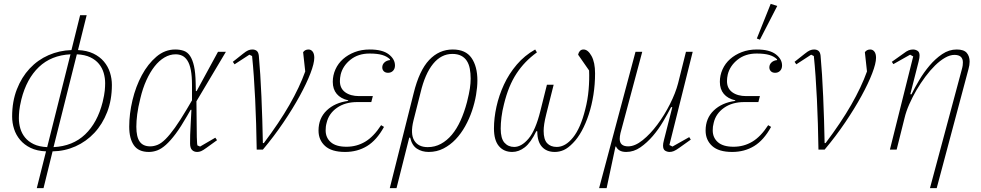

<svg xmlns="http://www.w3.org/2000/svg" viewBox="-20 -777 5093 997"><path d="M219 9Q172 7 139 -9Q106 -25 84.5 -50.5Q63 -76 53 -107.5Q43 -139 43 -172Q43 -250 67.5 -313Q92 -376 134 -421Q176 -466 232 -490.5Q288 -515 351 -517L396 -698H430L385 -517Q431 -515 464.5 -499Q498 -483 519.5 -457.5Q541 -432 551 -400.5Q561 -369 561 -336Q561 -258 536.5 -195Q512 -132 470 -87Q428 -42 372 -17Q316 8 253 9L206 200H171ZM346 -495Q246 -490 182 -429Q118 -368 91 -261Q82 -223 80 -201.5Q78 -180 78 -163Q78 -136 85.5 -110Q93 -84 110 -63Q127 -42 155 -28.5Q183 -15 225 -13ZM258 -13Q358 -18 422 -79Q486 -140 513 -247Q522 -285 524 -306.5Q526 -328 526 -345Q526 -372 518.5 -398Q511 -424 494 -445Q477 -466 449 -479.5Q421 -493 379 -495Z M1000 -251 1002 -65Q1003 -54 1003 -43.5Q1003 -33 1005 -22L1019 -16L1098 -62L1107 -49L1053 -10Q1034 4 1024 8Q1014 12 1004 12Q987 12 977 1.5Q967 -9 967 -32Q967 -50 967.5 -76.5Q968 -103 970 -130L974 -207H970L951 -174Q919 -118 892 -82Q865 -46 841.5 -25Q818 -4 796.5 4Q775 12 753 12Q699 12 675 -23Q651 -58 651 -119Q651 -186 668 -257Q685 -328 716.5 -386.5Q748 -445 792 -482.5Q836 -520 890 -520Q915 -520 934.5 -513Q954 -506 967 -486.5Q980 -467 987.5 -433.5Q995 -400 996 -347L997 -304H1001L1112 -508H1153ZM760 -17Q779 -17 798.5 -25Q818 -33 840 -55Q862 -77 888.5 -114Q915 -151 950 -210L977 -256V-306V-335Q977 -382 971 -413Q965 -444 953.5 -462Q942 -480 926.5 -487.5Q911 -495 892 -495Q862 -495 834 -478.5Q806 -462 782.5 -432Q759 -402 740 -360Q721 -318 709 -267Q697 -219 692.5 -183.5Q688 -148 688 -119Q688 -66 705.5 -41.5Q723 -17 760 -17Z M1313 0Q1312 -67 1310 -133.5Q1308 -200 1305 -262Q1302 -324 1298 -381Q1294 -438 1289 -486L1275 -493L1198 -443L1189 -456L1242 -498Q1258 -511 1268.5 -515.5Q1279 -520 1290 -520Q1304 -520 1313 -513Q1322 -506 1324 -488Q1328 -444 1331.5 -389.5Q1335 -335 1337.5 -276Q1340 -217 1342 -155Q1344 -93 1345 -34H1350Q1430 -140 1483 -232.5Q1536 -325 1565 -406L1554 -506Q1564 -520 1582 -520Q1595 -520 1603.5 -509Q1612 -498 1612 -477Q1612 -448 1592 -396Q1572 -344 1536.5 -279Q1501 -214 1452 -141.5Q1403 -69 1345 0Z M1835 -247Q1772 -247 1729.5 -217Q1687 -187 1676 -139Q1673 -128 1672 -119Q1671 -110 1671 -100Q1671 -62 1698 -38.5Q1725 -15 1779 -15Q1832 -15 1876 -41Q1920 -67 1959 -127L1974 -118Q1936 -49 1886 -18.5Q1836 12 1772 12Q1702 12 1668 -19Q1634 -50 1634 -99Q1634 -163 1676.5 -203.5Q1719 -244 1788 -253V-256Q1749 -265 1728.5 -289.5Q1708 -314 1708 -352Q1708 -386 1722 -417Q1736 -448 1761.5 -470.5Q1787 -493 1822 -506.5Q1857 -520 1900 -520Q1966 -520 1998.5 -495Q2031 -470 2031 -437Q2031 -420 2021 -409.5Q2011 -399 1995 -399Q1981 -399 1973 -407Q1965 -415 1965 -427Q1965 -442 1976 -452.5Q1987 -463 2005 -465V-469Q1990 -484 1965 -491.5Q1940 -499 1899 -499Q1840 -499 1800 -467Q1760 -435 1749 -390Q1747 -381 1746 -372.5Q1745 -364 1745 -356Q1745 -318 1772.5 -298Q1800 -278 1845 -278H1916L1908 -247Z M2128 -293Q2157 -411 2208.5 -465.5Q2260 -520 2331 -520Q2398 -520 2428.5 -476Q2459 -432 2459 -359Q2459 -325 2452 -284Q2445 -243 2431 -201.5Q2417 -160 2395.5 -121.5Q2374 -83 2346 -53.5Q2318 -24 2283 -6Q2248 12 2206 12Q2171 12 2145 -5Q2119 -22 2110 -62H2105L2039 200H2004ZM2201 -13Q2238 -13 2269.5 -30Q2301 -47 2326.5 -77.5Q2352 -108 2371.5 -151Q2391 -194 2405 -247Q2416 -291 2420 -318Q2424 -345 2424 -369Q2424 -397 2419.5 -420.5Q2415 -444 2404 -461Q2393 -478 2374.5 -487.5Q2356 -497 2329 -497Q2271 -497 2229 -445.5Q2187 -394 2164 -297L2127 -151Q2110 -82 2131 -47.5Q2152 -13 2201 -13Z M2855 -337 2817 -186Q2809 -154 2806 -133.5Q2803 -113 2803 -97Q2803 -53 2821 -33.5Q2839 -14 2871 -14Q2916 -14 2955.5 -63Q2995 -112 3019 -209Q3032 -259 3036.5 -311Q3041 -363 3039 -411L2982 -493Q2984 -504 2991 -512Q2998 -520 3010 -520Q3033 -520 3051.5 -486.5Q3070 -453 3070 -396Q3070 -339 3061.5 -285Q3053 -231 3037.5 -183.5Q3022 -136 3001 -97.5Q2980 -59 2955 -34Q2930 -8 2907.5 2Q2885 12 2861 12Q2818 12 2794 -15Q2770 -42 2770 -95L2765 -96Q2736 -36 2705 -12Q2674 12 2640 12Q2596 12 2570.5 -18.5Q2545 -49 2545 -110Q2545 -164 2558 -223Q2571 -282 2597 -338Q2623 -394 2663.5 -441.5Q2704 -489 2759 -520L2768 -505Q2735 -481 2709 -454Q2683 -427 2662 -395Q2641 -363 2625 -324Q2609 -285 2597 -236Q2588 -201 2584 -168.5Q2580 -136 2580 -109Q2580 -58 2599.5 -36Q2619 -14 2650 -14Q2688 -14 2724.5 -57Q2761 -100 2786 -201L2820 -337Z M3280 -508H3315L3202 -86Q3200 -77 3199 -69.5Q3198 -62 3198 -56Q3198 -17 3242 -17Q3277 -17 3317 -49Q3357 -81 3393.5 -130Q3430 -179 3459 -236.5Q3488 -294 3501 -344L3542 -508H3577L3456 -24L3472 -16L3559 -65L3567 -52L3508 -10Q3490 3 3479 7.5Q3468 12 3457 12Q3445 12 3434 5.5Q3423 -1 3423 -21Q3423 -26 3424 -33Q3425 -40 3428 -51L3471 -220L3465 -221Q3448 -188 3424 -147Q3400 -106 3370 -71Q3340 -36 3305.5 -12Q3271 12 3232 12Q3210 12 3197 4Q3184 -4 3179 -16H3176L3130 200H3091Z M3845 -247Q3782 -247 3739.5 -217Q3697 -187 3686 -139Q3683 -128 3682 -119Q3681 -110 3681 -100Q3681 -62 3708 -38.5Q3735 -15 3789 -15Q3842 -15 3886 -41Q3930 -67 3969 -127L3984 -118Q3946 -49 3896 -18.5Q3846 12 3782 12Q3712 12 3678 -19Q3644 -50 3644 -99Q3644 -163 3686.5 -203.5Q3729 -244 3798 -253V-256Q3759 -265 3738.5 -289.5Q3718 -314 3718 -352Q3718 -386 3732 -417Q3746 -448 3771.5 -470.5Q3797 -493 3832 -506.5Q3867 -520 3910 -520Q3976 -520 4008.5 -495Q4041 -470 4041 -437Q4041 -420 4031 -409.5Q4021 -399 4005 -399Q3991 -399 3983 -407Q3975 -415 3975 -427Q3975 -442 3986 -452.5Q3997 -463 4015 -465V-469Q4000 -484 3975 -491.5Q3950 -499 3909 -499Q3850 -499 3810 -467Q3770 -435 3759 -390Q3757 -381 3756 -372.5Q3755 -364 3755 -356Q3755 -318 3782.5 -298Q3810 -278 3855 -278H3926L3918 -247ZM3982 -757 4016 -746 3926 -571 3910 -577Z M4230 0Q4229 -67 4227 -133.5Q4225 -200 4222 -262Q4219 -324 4215 -381Q4211 -438 4206 -486L4192 -493L4115 -443L4106 -456L4159 -498Q4175 -511 4185.5 -515.5Q4196 -520 4207 -520Q4221 -520 4230 -513Q4239 -506 4241 -488Q4245 -444 4248.5 -389.5Q4252 -335 4254.5 -276Q4257 -217 4259 -155Q4261 -93 4262 -34H4267Q4347 -140 4400 -232.5Q4453 -325 4482 -406L4471 -506Q4481 -520 4499 -520Q4512 -520 4520.5 -509Q4529 -498 4529 -477Q4529 -448 4509 -396Q4489 -344 4453.5 -279Q4418 -214 4369 -141.5Q4320 -69 4262 0Z M4722 -484 4706 -493 4619 -444 4611 -456 4670 -498Q4688 -512 4699 -516Q4710 -520 4721 -520Q4733 -520 4744 -513.5Q4755 -507 4755 -489Q4755 -483 4754 -476Q4753 -469 4750 -457L4707 -288L4713 -287Q4729 -320 4753 -360.5Q4777 -401 4807 -436.5Q4837 -472 4872.5 -496Q4908 -520 4948 -520Q4985 -520 5000 -502.5Q5015 -485 5015 -457Q5015 -439 5009 -418L4844 200H4809L4974 -415Q4978 -429 4979 -437.5Q4980 -446 4980 -453Q4980 -492 4936 -492Q4913 -492 4887 -477Q4861 -462 4835.5 -437Q4810 -412 4785 -378.5Q4760 -345 4739 -309Q4718 -273 4701.5 -235.5Q4685 -198 4677 -164L4636 0H4601Z"/></svg>

Font: IBM Plex Serif ExtLt
Style: Italic
Weight: 200
Italic angle: -14°
Designer: Mike Abbink, Paul van der Laan, Pieter van Rosmalen
Foundry: Bold Monday
Version: Version 3.001